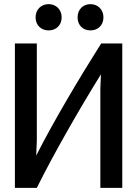

<svg xmlns="http://www.w3.org/2000/svg" viewBox="-20 -904 673 928"><path d="M571 4H465V-477L468 -545C369 -386 239 -160 158 4H52V-694H158V-224L155 -152C240 -320 366 -531 469 -694H571ZM278 -820C278 -781 250 -757 215 -757C180 -757 152 -781 152 -820C152 -859 180 -884 215 -884C250 -884 278 -859 278 -820ZM480 -820C480 -781 452 -757 417 -757C382 -757 355 -781 355 -820C355 -859 382 -884 417 -884C452 -884 480 -859 480 -820Z"/></svg>

Font: Repo Medium
Style: Regular
Weight: 500
Designer: Stefan Peev
Foundry: Context Ltd
Version: Version 1.502